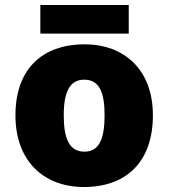

<svg xmlns="http://www.w3.org/2000/svg" viewBox="-20 -741 677 771"><path d="M497 -721H142V-606H497ZM594 -278C594 -461 479 -563 320 -563C147 -563 42 -461 42 -278C42 -93 157 10 317 10C489 10 594 -93 594 -278ZM236 -278C236 -372 260 -421 318 -421C378 -421 400 -372 400 -278C400 -183 378 -132 319 -132C259 -132 236 -183 236 -278Z"/></svg>

Font: Noto Sans Canadian Aboriginal Black
Style: Regular
Weight: 900
Designer: Monotype Design Team, Typotheque's Kevin King
Foundry: Monotype Imaging Inc.
Version: Version 2.004